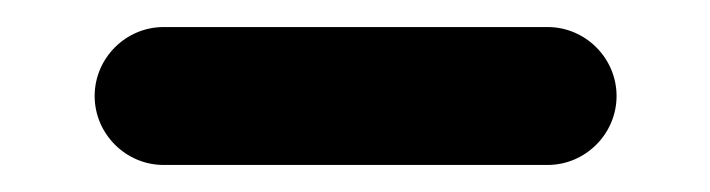

<svg xmlns="http://www.w3.org/2000/svg" viewBox="-20 -346 525 142"><path d="M101 -224H385C413 -224 436 -247 436 -275C436 -303 413 -326 385 -326H101C73 -326 50 -303 50 -275C50 -247 73 -224 101 -224Z"/></svg>

Font: Electronic
Style: UltBlk
Weight: 500
Version: Version 1.011